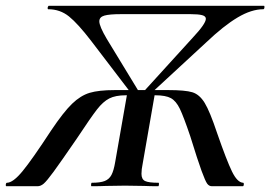

<svg xmlns="http://www.w3.org/2000/svg" viewBox="-54 -645 936 665"><path d="M-34 -4Q-34 -7 -33 -9.5Q-32 -12 -30 -12Q-9 -12 24 -52Q57 -92 123 -193Q166 -257 195.5 -285.5Q225 -314 256.5 -323.5Q288 -333 344 -333H529Q587 -333 612 -325.5Q637 -318 655 -288.5Q673 -259 698 -184Q731 -89 749.5 -51Q768 -13 788 -12Q791 -12 790.5 -6Q790 0 787 0H680Q670 0 663.5 -9Q657 -18 644 -53.5Q631 -89 605 -173Q582 -241 569 -268Q556 -295 538 -305Q520 -315 483 -315H382Q346 -315 324.5 -304Q303 -293 282 -266Q261 -239 212 -165Q155 -82 131.5 -50Q108 -18 97.5 -9Q87 0 76 0H-32Q-34 0 -34 -4ZM264 -12Q293 -12 308.5 -18Q324 -24 332 -39Q340 -54 345 -84L387 -324H483L440 -77Q436 -58 436 -43Q436 -24 448.5 -18Q461 -12 495 -12Q497 -12 496.5 -6Q496 0 494 0Q463 0 446 -1L379 -2L313 -1Q295 0 263 0Q261 0 261.5 -6Q262 -12 264 -12ZM113 -613Q111 -613 111 -617Q111 -620 112.5 -622.5Q114 -625 115 -625H860Q862 -625 862 -621Q862 -618 861 -615.5Q860 -613 858 -613Q817 -613 769 -584.5Q721 -556 660 -498L464 -317L442 -326L614 -515Q659 -563 659 -580Q659 -589 646 -592.5Q633 -596 606 -596H365Q325 -596 307.5 -591Q290 -586 290 -571Q290 -554 316 -510L428 -326L404 -317L262 -503Q216 -563 185 -588Q154 -613 113 -613Z"/></svg>

Font: Cormorant Infant
Style: Bold Italic
Weight: 700
Italic angle: -10°
Designer: Christian Thalmann (Catharsis Fonts)
Foundry: Catharsis Fonts
Version: Version 4.000